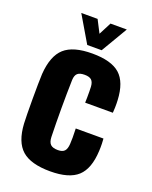

<svg xmlns="http://www.w3.org/2000/svg" viewBox="-147 -860 753 951"><g transform="rotate(20 229.5 -385.0)"><path d="M283.5 -369Q284 -378 284.2 -395.2Q284.5 -412.5 284.2 -429.2Q284 -446 283.5 -453Q282 -477 270.8 -487.5Q259.5 -498 234.5 -498Q208.5 -498 197 -487.5Q185.5 -477 184.5 -453Q183.5 -417.5 183 -379.2Q182.5 -341 182.5 -301.8Q182.5 -262.5 183 -224.8Q183.5 -187 184.5 -152Q185.5 -125 197.5 -113.5Q209.5 -102 236.5 -102Q260.5 -102 271.2 -113.5Q282 -125 283.5 -152Q284.5 -164 284.5 -185.5Q284.5 -207 283.5 -233H429.5Q430.5 -228 431 -206.2Q431.5 -184.5 430.5 -168Q426 -73 380.8 -31.5Q335.5 10 236.5 10Q134 10 87 -31.5Q40 -73 34.5 -168Q33.5 -185 33 -220.2Q32.5 -255.5 32.5 -297Q32.5 -338.5 33 -375Q33.5 -411.5 34.5 -430Q41.5 -527 87.8 -568.5Q134 -610 234.5 -610Q335 -610 380.5 -569.5Q426 -529 430.5 -436Q431.5 -419.5 431 -397Q430.5 -374.5 429.5 -369ZM195.5 -641 113.5 -780H199.5L233.5 -714L267.5 -780H353.5L271.5 -641Z"/></g></svg>

Font: Big Shoulders Display Thin Black
Style: Regular
Weight: 900
Version: Version 2.002